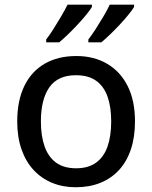

<svg xmlns="http://www.w3.org/2000/svg" viewBox="-20 -786 646 816"><path d="M553.7 -270Q553.7 -203.6 536.4 -151.6Q519 -99.6 486.1 -63.7Q453.1 -27.8 406.7 -9Q360.4 9.8 301.8 9.8Q247.1 9.8 201.4 -9Q155.8 -27.8 122.6 -63.7Q89.4 -99.6 71.3 -151.6Q53.2 -203.6 53.2 -270Q53.2 -358.4 83.5 -420.7Q113.8 -482.9 170.2 -515.4Q226.6 -547.9 304.7 -547.9Q378.9 -547.9 435.1 -515.1Q491.2 -482.4 522.5 -420.4Q553.7 -358.4 553.7 -270ZM153.8 -270Q153.8 -208 169.7 -163.3Q185.5 -118.7 218.5 -94.7Q251.5 -70.8 303.7 -70.8Q355 -70.8 388.2 -94.7Q421.4 -118.7 437 -163.3Q452.6 -208 452.6 -270Q452.6 -331.5 437 -375.5Q421.4 -419.4 388.4 -442.9Q355.5 -466.3 302.7 -466.3Q225.6 -466.3 189.7 -414.8Q153.8 -363.3 153.8 -270ZM549.8 -766.1V-756.3Q541.5 -742.7 525.4 -722.9Q509.3 -703.1 489 -681.4Q468.8 -659.7 448.2 -639.9Q427.7 -620.1 410.6 -606H355.5V-618.2Q370.1 -637.2 387 -663.3Q403.8 -689.5 419.9 -716.6Q436 -743.7 446.3 -766.1ZM370.6 -766.1V-756.3Q362.3 -742.7 346.2 -722.9Q330.1 -703.1 309.8 -681.4Q289.6 -659.7 269 -639.9Q248.5 -620.1 231.4 -606H176.3V-618.2Q190.9 -637.2 207.5 -663.3Q224.1 -689.5 240 -716.6Q255.9 -743.7 267.1 -766.1Z"/></svg>

Font: Open Sans Medium
Style: Regular
Weight: 500
Designer: Monotype Design Team
Foundry: Monotype Imaging Inc.
Version: Version 3.000